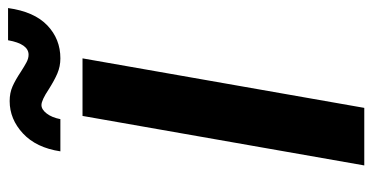

<svg xmlns="http://www.w3.org/2000/svg" viewBox="-244 -681 925 477"><g transform="rotate(-90 218.5 -442.5)"><path d="M169 -700H312L189 0H46ZM206 -881Q226 -881 242 -874Q258 -867 279 -853Q293 -844 302.5 -839Q312 -834 321 -834Q348 -834 357 -885H437Q428 -820 394 -787.5Q360 -755 312 -755Q292 -755 274.5 -762.5Q257 -770 235 -784Q208 -802 196 -802Q185 -802 175 -789Q165 -776 161 -755H81Q90 -815 125.5 -848Q161 -881 206 -881Z"/></g></svg>

Font: Sarabun
Style: Bold Italic
Weight: 700
Italic angle: -10°
Designer: Suppakit Chalermlarp | Katatrad Co.,Ltd.
Foundry: Cadson Demak Co.,Ltd.
Version: Version 1.000; ttfautohint (v1.6)